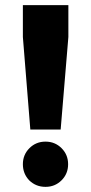

<svg xmlns="http://www.w3.org/2000/svg" viewBox="-20 -719 355 747"><path d="M69 -699H246V-575L216 -215H98L69 -575ZM94 -17Q69 -43 69 -80Q69 -117 94.5 -142.5Q120 -168 157 -168Q194 -168 219.5 -142.5Q245 -117 245 -80Q245 -43 219.5 -17.5Q194 8 157 8Q120 8 94 -17Z"/></svg>

Font: Montserrat_am3
Style: Bold
Weight: 700
Designer: Julieta Ulanovsky
Foundry: Julieta Ulanovsky. Armenina letters added by Vahan Hovhannisyan
Version: Version 2.001